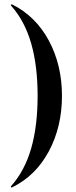

<svg xmlns="http://www.w3.org/2000/svg" viewBox="-20 -745 349 883"><path d="M35 117Q33 118 31 115.5Q29 113 31 111Q94 40 123.5 -63Q153 -166 153 -304Q153 -442 123.5 -545Q94 -648 31 -719Q29 -720 31 -723Q33 -726 35 -725Q144 -671 204.5 -558.5Q265 -446 265 -304Q265 -162 204.5 -49Q144 64 35 117Z"/></svg>

Font: Cormorant Unicase
Style: Bold
Weight: 700
Designer: Christian Thalmann (Catharsis Fonts)
Foundry: Catharsis Fonts
Version: Version 4.000